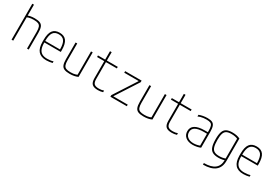

<svg xmlns="http://www.w3.org/2000/svg" viewBox="70 -1944 4860 3377"><g transform="rotate(30 2500.0 -255.0)"><path d="M390 -339Q390 -402 377.5 -436.5Q365 -471 333 -484.5Q301 -498 242 -498Q213 -498 188 -495Q163 -492 141 -485.5Q119 -479 96 -468L94 -502Q126 -517 162.5 -523.5Q199 -530 245 -530Q313 -530 352.5 -513Q392 -496 408 -454.5Q424 -413 424 -340V0H390ZM76 0V-730H110V0Z M784 10Q674 10 620 -51.5Q566 -113 566 -240V-280Q566 -409 610.5 -469.5Q655 -530 750 -530Q845 -530 889.5 -469.5Q934 -409 934 -280V-246H583V-277H911L900 -263V-279Q900 -395 864 -446.5Q828 -498 750 -498Q672 -498 636 -446.5Q600 -395 600 -279V-241Q600 -164 619.5 -115.5Q639 -67 680 -44.5Q721 -22 785 -22Q815 -22 846.5 -26Q878 -30 907 -39V-6Q879 1 846 5.5Q813 10 784 10Z M1258 10Q1189 10 1149 -7Q1109 -24 1092.5 -65.5Q1076 -107 1076 -180V-520H1110V-181Q1110 -119 1123 -84Q1136 -49 1168 -35.5Q1200 -22 1258 -22Q1289 -22 1313.5 -25Q1338 -28 1360.5 -35Q1383 -42 1405 -53L1390 -30V-520H1424V-22Q1389 -6 1348.5 2Q1308 10 1258 10Z M1831 10Q1748 10 1712.5 -25Q1677 -60 1677 -142V-488H1531V-520H1677V-690H1711V-520H1933V-488H1711V-146Q1711 -76 1738.5 -49Q1766 -22 1835 -22Q1862 -22 1886 -26Q1910 -30 1933 -38V-5Q1907 3 1882.5 6.5Q1858 10 1831 10Z M2083 0V-32L2375 -484V-488H2083V-520H2417V-488L2125 -36V-32H2417V0Z M2758 10Q2689 10 2649 -7Q2609 -24 2592.5 -65.5Q2576 -107 2576 -180V-520H2610V-181Q2610 -119 2623 -84Q2636 -49 2668 -35.5Q2700 -22 2758 -22Q2789 -22 2813.5 -25Q2838 -28 2860.5 -35Q2883 -42 2905 -53L2890 -30V-520H2924V-22Q2889 -6 2848.5 2Q2808 10 2758 10Z M3331 10Q3248 10 3212.5 -25Q3177 -60 3177 -142V-488H3031V-520H3177V-690H3211V-520H3433V-488H3211V-146Q3211 -76 3238.5 -49Q3266 -22 3335 -22Q3362 -22 3386 -26Q3410 -30 3433 -38V-5Q3407 3 3382.5 6.5Q3358 10 3331 10Z M3756 10Q3665 10 3611 -34.5Q3557 -79 3557 -155Q3557 -235 3622.5 -276Q3688 -317 3818 -317H3897V-286H3819Q3704 -286 3647.5 -253.5Q3591 -221 3591 -155Q3591 -93 3635.5 -57Q3680 -21 3756 -21Q3792 -21 3830.5 -29.5Q3869 -38 3894 -51L3880 -26V-340Q3880 -403 3869.5 -438Q3859 -473 3831.5 -485.5Q3804 -498 3752 -498Q3720 -498 3689.5 -494.5Q3659 -491 3632 -483.5Q3605 -476 3583 -465V-499Q3616 -513 3661.5 -521.5Q3707 -530 3754 -530Q3816 -530 3850.5 -513Q3885 -496 3899.5 -454.5Q3914 -413 3914 -340V-22Q3886 -8 3842 1Q3798 10 3756 10Z M4090 188Q4237 188 4309.5 131Q4382 74 4382 -40V-494L4395 -469Q4366 -484 4332 -491Q4298 -498 4257 -498Q4194 -498 4158.5 -479Q4123 -460 4108 -413Q4093 -366 4093 -284Q4093 -195 4108.5 -144.5Q4124 -94 4160.5 -73Q4197 -52 4261 -52Q4299 -52 4331.5 -58.5Q4364 -65 4395 -77L4406 -47Q4378 -35 4343 -27.5Q4308 -20 4262 -20Q4187 -20 4142 -45Q4097 -70 4078 -128Q4059 -186 4059 -284Q4059 -377 4078 -430.5Q4097 -484 4141 -507Q4185 -530 4259 -530Q4353 -530 4416 -498V-41Q4416 88 4334 154Q4252 220 4090 220Z M4784 10Q4674 10 4620 -51.5Q4566 -113 4566 -240V-280Q4566 -409 4610.5 -469.5Q4655 -530 4750 -530Q4845 -530 4889.5 -469.5Q4934 -409 4934 -280V-246H4583V-277H4911L4900 -263V-279Q4900 -395 4864 -446.5Q4828 -498 4750 -498Q4672 -498 4636 -446.5Q4600 -395 4600 -279V-241Q4600 -164 4619.5 -115.5Q4639 -67 4680 -44.5Q4721 -22 4785 -22Q4815 -22 4846.5 -26Q4878 -30 4907 -39V-6Q4879 1 4846 5.5Q4813 10 4784 10Z"/></g></svg>

Font: M PLUS Code Latin ExtraLight
Style: Regular
Weight: 250
Designer: Coji Morishita
Foundry: UNDERFOREST DESIGN
Version: Version 1.002; ttfautohint (v1.8.3)